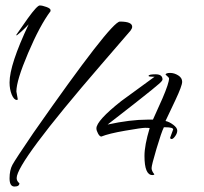

<svg xmlns="http://www.w3.org/2000/svg" viewBox="-20 -578 747 703"><path d="M40 -243 45 -215Q45 -212 42 -212Q31 -212 23 -231.5Q15 -251 15 -276Q15 -341 85 -489Q67 -469 41 -448Q40 -449 40 -451L82 -511Q116 -558 125.5 -558Q135 -558 150 -552.5Q165 -547 165 -541V-537Q126 -485 83 -384Q40 -283 40 -243ZM41 74Q41 85 51 93Q51 105 33 105Q15 105 15 75Q15 45 25.5 25.5Q36 6 102 -91Q387 -499 419 -499Q464 -499 464 -480Q464 -474 458 -466L351 -342Q41 17 41 74ZM599 -291Q599 -294 586 -305Q588 -311 603 -311Q618 -311 632.5 -302Q647 -293 647 -278.5Q647 -264 622 -211L586 -135Q600 -132 614.5 -121Q629 -110 629 -100Q629 -90 621.5 -79.5Q614 -69 608.5 -69Q603 -69 603 -74L614 -104Q614 -112 586 -112H580Q571 -94 553 -33.5Q535 27 535 37.5Q535 48 545 60Q545 63 538 63Q509 63 509 -7Q509 -46 528 -109Q524 -110 511.5 -110Q499 -110 438.5 -99.5Q378 -89 351 -78Q345 -78 339 -89Q333 -100 333 -108Q333 -136 424 -208L546 -297H541Q524 -297 524 -300Q524 -306 549.5 -306Q575 -306 575 -287Q575 -282 561.5 -270.5Q548 -259 537 -250Q526 -241 507 -226Q488 -211 471 -197.5Q454 -184 425.5 -162Q397 -140 374 -122Q457 -140 520 -140H540L575 -218Q599 -274 599 -291Z"/></svg>

Font: Qwigley
Style: Regular
Weight: 400
Designer: Robert E. Leuschke
Foundry: Robert E. Leuschke
Version: Version 1.003